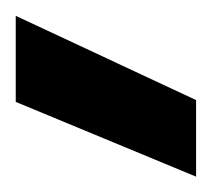

<svg xmlns="http://www.w3.org/2000/svg" viewBox="-20 -785 269 244"><path d="M229.2 -560.5 0 -655.5V-764.9L229.2 -657.8Z"/></svg>

Font: Envelope Sans Variable
Style: Regular
Weight: 500
Designer: Andreas Rasmussen / Norman Anderson
Foundry: mail.de GmbH
Version: Version 1.150